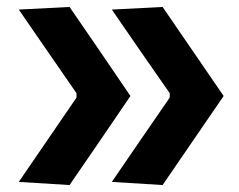

<svg xmlns="http://www.w3.org/2000/svg" viewBox="-20 -530 686 552"><path d="M447.5 2 301.5 -7Q343 -67.5 384.5 -128.2Q426 -189 468 -249.5V-262Q426 -322 384.5 -382Q343 -442 301.5 -502.5L447.5 -510Q491.5 -446 535.2 -382Q579 -318 623 -254Q579 -190 535.2 -126Q491.5 -62 447.5 2ZM180 2 34 -7Q75.5 -67.5 117 -128.2Q158.5 -189 200 -249.5V-262Q158.5 -322 117 -382Q75.5 -442 34 -502.5L180 -510Q224 -446 267.8 -382Q311.5 -318 355 -254Q311.5 -190 267.8 -126Q224 -62 180 2Z"/></svg>

Font: Commissioner
Style: Bold
Weight: 700
Designer: Kostas Bartsokas
Foundry: Kostas Bartsokas
Version: Version 1.000; ttfautohint (v1.8.3)